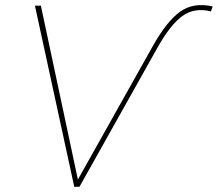

<svg xmlns="http://www.w3.org/2000/svg" viewBox="-20 -722 842 742"><path d="M267 0 115 -700H138L281 -28L570 -543Q625 -641 677 -677.5Q729 -714 802 -697L795 -678Q731 -694 684 -659.5Q637 -625 587 -535L287 0Z"/></svg>

Font: Montserrat Thin
Style: Italic
Weight: 100
Italic angle: -11.3°
Designer: Julieta Ulanovsky
Foundry: Julieta Ulanovsky
Version: Version 9.000; ttfautohint (v1.8.4.7-5d5b)